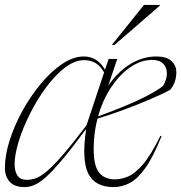

<svg xmlns="http://www.w3.org/2000/svg" viewBox="-22 -752 738 782"><path d="M636 -197.5Q602 -112.5 570 -67.8Q538 -23 506.2 -6.5Q474.5 10 441 10Q364.5 10 337.2 -45.8Q310 -101.5 329 -227Q271.5 -149 231.8 -101.8Q192 -54.5 164.8 -30.5Q137.5 -6.5 117.2 1.8Q97 10 78.5 10Q36.5 10 17.2 -12Q-2 -34 -2 -68.5Q-2 -120 17.5 -181Q37 -242 70.2 -302Q103.5 -362 145.2 -412Q187 -462 232 -492Q277 -522 319.5 -522Q375 -522 405.5 -468L420.5 -512H455.5L419 -403.5Q459 -461 509.5 -491.5Q560 -522 615 -522Q655.5 -522 675.2 -504.5Q695 -487 696 -462Q697 -446 692.2 -426.5Q687.5 -407 671.5 -386.5Q641 -369.5 590 -347.8Q539 -326 481.8 -304.8Q424.5 -283.5 375 -269Q367.5 -240 363.5 -209.2Q359.5 -178.5 359.5 -146Q359.5 -76 381.8 -48.8Q404 -21.5 446.5 -21.5Q472.5 -21.5 500.5 -33.5Q528.5 -45.5 560.8 -83.2Q593 -121 631.5 -199ZM597.5 -508Q552.5 -508 509.2 -478.5Q466 -449 431.2 -397.2Q396.5 -345.5 377.5 -278Q496.5 -321.5 558 -352.2Q619.5 -383 642 -402Q657.5 -428 657.8 -452.2Q658 -476.5 643 -492.2Q628 -508 597.5 -508ZM37.5 -83.5Q37.5 -54 49.2 -36.8Q61 -19.5 87 -19.5Q104 -19.5 122.5 -25.5Q141 -31.5 166.8 -52.8Q192.5 -74 232 -119Q271.5 -164 330.5 -242L402 -457Q385.5 -486 364.8 -496.5Q344 -507 321 -507Q282 -507 241.8 -476Q201.5 -445 165 -395.2Q128.5 -345.5 99.8 -288Q71 -230.5 54.2 -176.2Q37.5 -122 37.5 -83.5ZM433.5 -569 564.5 -732H629V-729L444.5 -569Z"/></svg>

Font: Newsreader 72pt ExtraLight
Style: Italic
Weight: 275
Italic angle: -17°
Designer: Hugues Gentile
Foundry: Production Type
Version: Version 1.003; ttfautohint (v1.8.3)